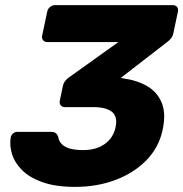

<svg xmlns="http://www.w3.org/2000/svg" viewBox="-20 -720 716 750"><path d="M273.7 10Q196.5 10 145.2 -8.6Q93.9 -27.1 65.3 -56.4Q36.6 -85.7 26.6 -119.4Q16.6 -153 22 -184.1Q24 -193.1 31.6 -199.1Q39.3 -205 48.3 -205H179.1Q190.9 -205 196.9 -200.7Q203 -196.4 207.1 -186.4Q210 -167.1 223.2 -155.2Q236.4 -143.2 257.5 -138.5Q278.6 -133.7 304.9 -133.7Q355.6 -133.7 388.9 -157.3Q422.1 -180.9 431.3 -222.4Q440.4 -264.5 417.3 -283.1Q394.1 -301.6 344.6 -301.6H233.5Q222.9 -301.6 217.1 -308.9Q211.4 -316.1 213.6 -326.8L225.4 -383Q228 -395.4 234.8 -404Q241.6 -412.6 248.5 -417L442.4 -555.6H164.8Q154.1 -555.6 148.4 -562.9Q142.6 -570.1 144.6 -580.8L164.5 -674.5Q166.5 -685.5 175.6 -692.8Q184.6 -700 195.3 -700H655.1Q666.1 -700 671.6 -692.8Q677 -685.5 675 -674.5L657 -589.5Q654.7 -578.5 648.1 -570.3Q641.5 -562 635 -557.4L452.2 -416L459.7 -414.1Q515 -406.6 554.8 -383.6Q594.6 -360.5 611.9 -318.1Q629.2 -275.6 614.9 -211.1Q600.2 -143.2 551.4 -93.6Q502.6 -44 430.8 -17Q359 10 273.7 10Z"/></svg>

Font: Rubik Light
Style: Italic
Weight: 300
Italic angle: -12°
Designer: Hubert and Fischer
Foundry: Hubert and Fischer
Version: Version 2.300;gftools[0.9.30]